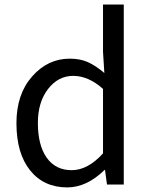

<svg xmlns="http://www.w3.org/2000/svg" viewBox="-20 -816 659 849"><path d="M277.3 12.7Q173.8 12.7 113.3 -62.5Q52.7 -137.7 52.7 -271.5Q52.7 -399.4 122.1 -478Q191.4 -556.6 288.1 -556.6Q334 -556.6 368.2 -541.5Q402.3 -526.4 441.4 -493.2L435.5 -586.9V-795.9H527.3V0H453.1L444.3 -64.5H442.4Q363.3 12.7 277.3 12.7ZM435.5 -137.7V-422.9Q371.1 -480.5 303.7 -480.5Q237.3 -480.5 192.4 -422.4Q147.5 -364.3 147.5 -272.5Q147.5 -173.8 186.5 -118.7Q225.6 -63.5 296.9 -63.5Q368.2 -63.5 435.5 -137.7Z"/></svg>

Font: Gen Shin Gothic Regular
Style: Regular
Weight: 400
Designer: [Source Han Sans]
Ryoko NISHIZUKA  (kana & ideographs); Paul D. Hunt (Latin, Greek & Cyrillic); Wenlong ZHANG  (bopomofo
Version: Version 1.002.20150607